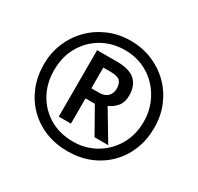

<svg xmlns="http://www.w3.org/2000/svg" viewBox="-155 -910 1142 1106"><g transform="rotate(30 416.0 -357.0)"><path d="M416 10Q336 10 269 -17Q202 -44 152.5 -93.5Q103 -143 76 -210Q49 -277 49 -357Q49 -433 76.5 -499.5Q104 -566 154 -616.5Q204 -667 271 -695.5Q338 -724 416 -724Q492 -724 558.5 -697Q625 -670 675.5 -620.5Q726 -571 754.5 -504Q783 -437 783 -357Q783 -277 756 -210Q729 -143 679.5 -93.5Q630 -44 563 -17Q496 10 416 10ZM416 -54Q498 -54 565.5 -93Q633 -132 673 -200.5Q713 -269 713 -357Q713 -420 690.5 -475Q668 -530 628 -572Q588 -614 533.5 -637.5Q479 -661 416 -661Q331 -661 263 -622Q195 -583 156 -514.5Q117 -446 117 -357Q117 -269 155.5 -200.5Q194 -132 261.5 -93Q329 -54 416 -54ZM274 -138V-580H407Q489 -580 527 -545.5Q565 -511 565 -446Q565 -399 541 -371.5Q517 -344 487 -332L603 -138H512L417 -306H355V-138ZM405 -373Q444 -373 463.5 -393Q483 -413 483 -444Q483 -479 465.5 -495Q448 -511 404 -511H355V-373Z"/></g></svg>

Font: Noto Sans Kannada
Style: Bold
Weight: 700
Designer: Jelle Bosma - Monotype Design Team
Foundry: Monotype Imaging Inc.
Version: Version 2.005; ttfautohint (v1.8.4.7-5d5b)